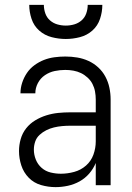

<svg xmlns="http://www.w3.org/2000/svg" viewBox="-20 -760 540 788"><path d="M208 8Q178 8 148.5 -0.5Q119 -9 98 -30.5Q77 -52 67.5 -81Q58 -110 58 -140Q58 -165 65 -189.5Q72 -214 87.5 -233.5Q103 -253 124.5 -266Q146 -279 170 -286.5Q194 -294 218.5 -296.5Q243 -299 268 -299H373V-352Q373 -368 370 -384.5Q367 -401 359.5 -415.5Q352 -430 339.5 -441.5Q327 -453 312.5 -460Q298 -467 281.5 -470Q265 -473 248 -473Q226 -473 204.5 -468.5Q183 -464 164.5 -451.5Q146 -439 135.5 -419Q125 -399 125 -377H64Q64 -399 71 -420.5Q78 -442 90.5 -460.5Q103 -479 121.5 -492.5Q140 -506 160.5 -514Q181 -522 203.5 -525Q226 -528 248 -528Q273 -528 297 -524Q321 -520 343 -510Q365 -500 383 -483.5Q401 -467 412.5 -445.5Q424 -424 429 -400Q434 -376 434 -352V0H373V-91Q363 -67 346 -47.5Q329 -28 306.5 -15.5Q284 -3 258.5 2.5Q233 8 208 8ZM230 -47Q257 -47 284.5 -54.5Q312 -62 333 -80.5Q354 -99 363.5 -125.5Q373 -152 373 -180V-244H268Q252 -244 235 -242.5Q218 -241 201.5 -237Q185 -233 170 -225.5Q155 -218 142.5 -206.5Q130 -195 124.5 -179Q119 -163 119 -146Q119 -125 127 -105Q135 -85 151 -71Q167 -57 188 -52Q209 -47 230 -47ZM250 -600Q221 -600 192 -607.5Q163 -615 141 -634.5Q119 -654 109.5 -682.5Q100 -711 100 -740H160Q160 -722 166 -705Q172 -688 185 -676.5Q198 -665 215 -660Q232 -655 250 -655Q268 -655 285 -660Q302 -665 315 -676.5Q328 -688 334 -705Q340 -722 340 -740H400Q400 -711 390.5 -682.5Q381 -654 359 -634.5Q337 -615 308 -607.5Q279 -600 250 -600Z"/></svg>

Font: Iosevka Curly Light
Style: Regular
Weight: 300
Monospace: yes
Designer: Belleve Invis
Foundry: Belleve Invis
Version: Version 22.1.2; ttfautohint (v1.8.4)